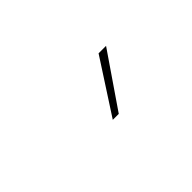

<svg xmlns="http://www.w3.org/2000/svg" viewBox="-10 -960 516 516"><g transform="rotate(-45 248.5 -701.5)"><path d="M235.1 -625 334.5 -778.4H362.9L257.8 -625Z"/></g></svg>

Font: Inter P Thin
Style: Regular
Weight: 100
Designer: Rasmus Andersson
Foundry: rsms
Version: Version 3.018;git-588b23468